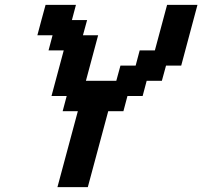

<svg xmlns="http://www.w3.org/2000/svg" viewBox="-20 -645 832 790"><path d="M216.3 125H341.3L425.3 -187.5H487.8L504.4 -250H566.9L583.5 -312.5H646L663.1 -375H725.6Q736.8 -416.5 759 -500Q781.2 -583.5 792.5 -625H667.5L617.2 -437.5H554.7L538.1 -375H475.6L458.5 -312.5H333.5L383.8 -500H321.3L338.4 -562.5H275.9L292.5 -625H167.5Q161.6 -604 150.4 -562.3Q139.2 -520.5 133.8 -500H196.3L179.7 -437.5H242.2L191.9 -250H254.4L237.8 -187.5H300.3Z"/></svg>

Font: Faithful 32x
Style: Oblique
Weight: 400
Foundry: Faithful Resource Pack
Version: Version 1.0; January 27, 2023